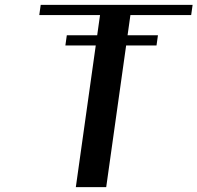

<svg xmlns="http://www.w3.org/2000/svg" viewBox="-20 -770 812 790"><path d="M772.5 -750 766.6 -708H516.6L504.9 -625H629.9L624 -583H499L417 0H292L374 -583H249L254.9 -625H379.9L391.6 -708H141.6L147.5 -750Z"/></svg>

Font: okolaks
Style: BoldItalic
Weight: 600
Width: 8
Italic angle: -8°
Version: Version 000.6.0